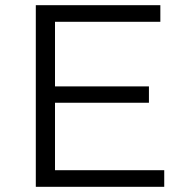

<svg xmlns="http://www.w3.org/2000/svg" viewBox="-20 -720 699 740"><path d="M184 -387H554V-324H184ZM192 -64H613V0H118V-700H598V-636H192Z"/></svg>

Font: MOST Montserrat
Style: Regular
Weight: 400
Designer: Julieta Ulanovsky
Foundry: Julieta Ulanovsky
Version: Version 8.000;March 11, 2024;FontCreator 15.0.0.2926 64-bit